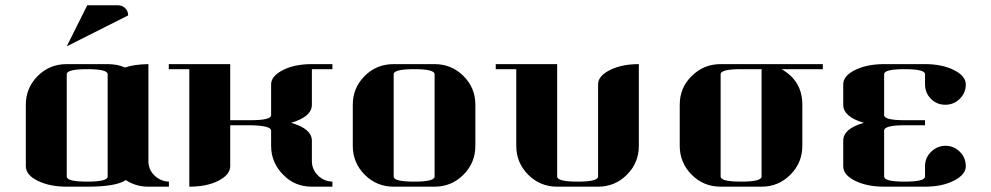

<svg xmlns="http://www.w3.org/2000/svg" viewBox="-20 -702 3728 722"><path d="M77.1 -77.1V-308.1Q77.1 -371.6 122.1 -416.5Q166.5 -460.9 231 -460.9H384.8Q421.4 -460.9 450.2 -448.2Q483.4 -460 538.1 -460.9V-96.2Q538.1 -64 561 -42Q584 -20 615.2 -19V0H538.1Q490.2 0 453.1 -24.9Q417 0 308.1 0H231Q167 0 122.1 -22Q77.1 -43.9 77.1 -77.1ZM231 -38.1Q231 -19 308.1 -19Q384.8 -19 384.8 -38.1V-422.9Q384.8 -441.9 308.1 -441.9Q231 -441.9 231 -422.9ZM231 -527.8 308.1 -682.1H423.8Q439.9 -682.1 451.2 -670.9Q461.9 -660.2 461.9 -644Z M614.7 -441.9V-460.9H845.7V-250H922.9Q999.5 -250 999.5 -269V-384.8Q999.5 -416 1044.9 -439Q1088.4 -460.9 1152.8 -460.9H1230V-441.9H1152.8V-308.1Q1152.8 -263.2 1074.7 -240.2Q1152.8 -217.8 1152.8 -172.9V-96.2Q1152.8 -64.9 1175.8 -42Q1197.3 -20.5 1230 -19V0H1152.8Q1088.4 0 1044.9 -44.9Q999.5 -90.3 999.5 -153.8V-210.9Q999.5 -229.5 922.9 -231H845.7V-77.1Q845.7 -44.9 800.8 -22Q757.3 0 691.9 0V-441.9Z M1306.6 -308.1Q1306.6 -371.6 1351.6 -416.5Q1396 -460.9 1460.4 -460.9H1614.3Q1678.2 -460.9 1723.1 -416Q1767.6 -371.6 1767.6 -308.1V-153.8Q1767.6 -89.8 1722.7 -44.9Q1677.7 0 1614.3 0H1460.4Q1396.5 0 1351.6 -44.9Q1306.6 -89.8 1306.6 -153.8ZM1460.4 -38.1Q1460.4 -19 1537.6 -19Q1614.3 -19 1614.3 -38.1V-422.9Q1614.3 -441.9 1537.6 -441.9Q1460.4 -441.9 1460.4 -422.9Z M1844.2 -441.9V-460.9H2075.2V-38.1Q2075.2 -19 2152.3 -19Q2229 -19 2229 -38.1V-384.8Q2229 -416.5 2274.4 -439Q2318.8 -460.9 2382.3 -460.9V-153.8Q2382.3 -89.8 2337.4 -44.9Q2292.5 0 2229 0H2075.2Q2011.2 0 1966.3 -44.9Q1921.4 -89.8 1921.4 -153.8V-441.9ZM2075.2 -4.9Z M2536.1 -153.8V-308.1Q2536.1 -372.6 2581.1 -416Q2626 -460.9 2689.9 -460.9H3074.2V-441.9H2918.9Q2997.1 -397.9 2997.1 -308.1V-153.8Q2997.1 -89.8 2952.1 -44.9Q2907.2 0 2843.8 0H2689.9Q2626 0 2581.1 -44.9Q2536.1 -89.8 2536.1 -153.8ZM2689.9 -38.1Q2689.9 -19 2767.1 -19Q2843.8 -19 2843.8 -38.1V-441.9H2767.1Q2689.9 -441.9 2689.9 -422.9Z M3150.9 -77.1V-172.9Q3150.9 -218.3 3228.5 -240.2Q3150.9 -262.7 3150.9 -308.1V-384.8Q3150.9 -417 3195.8 -439Q3240.7 -460.9 3304.7 -460.9H3458.5Q3522.9 -460.9 3567.4 -438.5Q3611.8 -416 3611.8 -384.3Q3611.8 -353 3589.4 -330.6Q3566.9 -308.1 3534.7 -308.1Q3502.9 -308.1 3481 -330.1Q3458.5 -352.5 3458.5 -384.8V-422.9Q3458.5 -441.9 3381.8 -441.9Q3304.7 -441.9 3304.7 -422.9V-269Q3304.7 -250 3381.8 -250H3458.5V-231H3381.8Q3304.7 -231 3304.7 -210.9V-38.1Q3304.7 -19 3381.8 -19Q3458.5 -19 3458.5 -38.1V-77.1Q3458.5 -108.4 3481 -130.9Q3503.9 -153.3 3534.7 -153.8Q3566.9 -153.8 3589.8 -130.9Q3611.8 -108.4 3611.8 -76.7Q3611.8 -45.4 3566.9 -22.5Q3522.5 0 3458.5 0H3304.7Q3240.7 0 3195.8 -22Q3150.9 -43.9 3150.9 -77.1Z"/></svg>

Font: Hjet
Style: Regular
Weight: 400
Designer: T. Christopher White
Version: Version 1.2